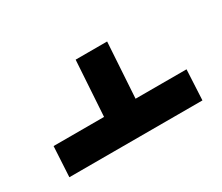

<svg xmlns="http://www.w3.org/2000/svg" viewBox="-69 -709 727 629"><g transform="rotate(-30 295.0 -394.5)"><path d="M552.7 -346.7 546.9 -232.4H43.5L49.8 -346.7H240.7L253.9 -555.7H373L359.9 -346.7Z"/></g></svg>

Font: Arimo SemiBold
Style: Italic
Weight: 600
Italic angle: -12°
Version: Version 1.33